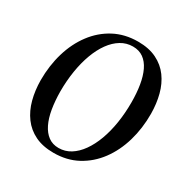

<svg xmlns="http://www.w3.org/2000/svg" viewBox="-173 -898 1026 1057"><g transform="rotate(30 340.5 -370.0)"><path d="M307 11Q238.5 11 189.2 -13Q140 -37 108.5 -79.8Q77 -122.5 62 -179Q47 -235.5 46.5 -300.5Q46.5 -394 70.8 -475.5Q95 -557 141.8 -619.2Q188.5 -681.5 255.2 -717Q322 -752.5 406 -752.5Q475 -752.5 524.2 -728.2Q573.5 -704 604.5 -661.5Q635.5 -619 650 -563.2Q664.5 -507.5 665 -444Q665.5 -351 641.5 -268.8Q617.5 -186.5 571 -123.8Q524.5 -61 458 -25Q391.5 11 307 11ZM317.5 -26Q358.5 -26 393 -47.5Q427.5 -69 455 -107.8Q482.5 -146.5 501.8 -199Q521 -251.5 530.8 -313.5Q540.5 -375.5 540.5 -443.5Q540.5 -503.5 532.2 -553.2Q524 -603 506.5 -639.2Q489 -675.5 461.5 -695.2Q434 -715 394.5 -715Q354 -715 319.2 -694Q284.5 -673 257 -635Q229.5 -597 210.2 -545Q191 -493 181 -431Q171 -369 171 -301Q171.5 -240.5 180 -190.2Q188.5 -140 206.5 -103.2Q224.5 -66.5 252 -46.2Q279.5 -26 317.5 -26Z"/></g></svg>

Font: Merriweather 96pt Medium
Style: Italic
Weight: 500
Italic angle: -7.8°
Version: Version 2.101